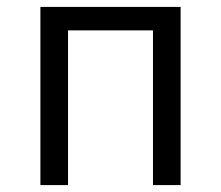

<svg xmlns="http://www.w3.org/2000/svg" viewBox="-20 -536 640 556"><path d="M97 -516H503V0H423V-448H177V0H97Z"/></svg>

Font: Lilex
Style: Regular
Weight: 400
Monospace: yes
Designer: Mike Abbink, Paul van der Laan, Pieter van Rosmalen, Mikhael Khrustik
Foundry: Mikhael Khrustik
Version: Version 2.510